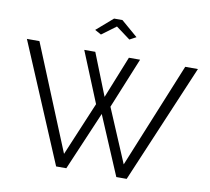

<svg xmlns="http://www.w3.org/2000/svg" viewBox="-95 -1024 1236 1131"><g transform="rotate(10 523.0 -458.5)"><path d="M356 -705H422L522 -453L623 -705H690L566 -402L702 -81L959 -710H1035L734 0H672L523 -351L373 0H312L12 -710H87L345 -81L480 -402ZM399 -832 497 -917H547L646 -832L607 -811L522 -874L437 -811Z"/></g></svg>

Font: Raleway
Style: Regular
Weight: 400
Designer: Matt McInerney, Pablo Impallari, Rodrigo Fuenzalida
Foundry: Matt McInerney, Pablo Impallari, Rodrigo Fuenzalida
Version: Version 4.101;RELEASE